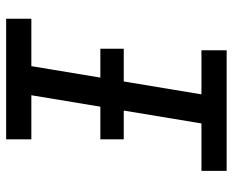

<svg xmlns="http://www.w3.org/2000/svg" viewBox="-88 -688 775 640"><g transform="rotate(-90 300.0 -367.5)"><path d="M51 0V-84H209L303 -651H156V-735H558V-651H400L306 -84H453V0ZM156 -343V-421H458V-343Z"/></g></svg>

Font: Iosevka Curly Medium Extended
Style: Italic
Weight: 500
Width: 7
Italic angle: -9°
Monospace: yes
Designer: Belleve Invis
Foundry: Belleve Invis
Version: Version 11.1.0; ttfautohint (v1.8.3)